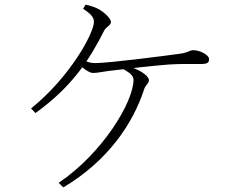

<svg xmlns="http://www.w3.org/2000/svg" viewBox="-20 -788 1040 834"><path d="M235 6 255 26C449 -89 558 -252 606 -400C613 -421 627 -425 627 -440C627 -458 583 -491 527 -501L513 -489C539 -475 560 -461 560 -442C560 -345 426 -123 235 6ZM115 -317 134 -297C293 -411 369 -529 433 -656C442 -673 462 -677 462 -693C462 -707 432 -736 407 -749C395 -756 373 -763 352 -768L341 -750C371 -730 388 -715 388 -693C388 -645 286 -455 115 -317ZM384 -471C403 -471 428 -477 453 -480C519 -488 658 -504 716 -508C761 -511 825 -510 852 -510C884 -510 888 -517 888 -532C888 -549 849 -570 820 -570C802 -570 799 -559 757 -554C700 -546 454 -514 393 -514C373 -514 360 -518 327 -533L313 -516C333 -498 365 -471 384 -471Z"/></svg>

Font: Source Han Serif TW VF
Style: Regular
Weight: 250
Designer: Ryoko NISHIZUKA 西塚涼子 (kana & ideographs); Frank Grießhammer (Latin, Greek & Cyrillic); Wenlong ZHANG 张文龙 (bopomofo); San
Foundry: Adobe
Version: Version 2.002;hotconv 1.1.0;makeotfexe 2.6.0